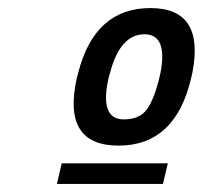

<svg xmlns="http://www.w3.org/2000/svg" viewBox="-20 -759 503 476"><path d="M171 -568 174 -579Q215 -739 353 -739Q488 -739 457 -579L454 -566Q415 -398 274 -398Q132 -398 171 -568ZM376 -570 378 -579Q396 -674 338 -674Q278 -674 253 -579L250 -569Q225 -463 287 -463Q327 -463 345 -489Q363 -515 376 -570ZM396 -354 384 -303H121L133 -354Z"/></svg>

Font: Miedinger
Style: Bold-Italic
Weight: 700
Italic angle: -13°
Version: Version 001.000